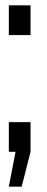

<svg xmlns="http://www.w3.org/2000/svg" viewBox="-20 -567 176 717"><path d="M13 130 38 0H13V-111H94V0L61 130ZM13 -436V-547H94V-436Z"/></svg>

Font: League Gothic Condensed
Style: Regular
Weight: 400
Width: 3
Designer: The League of Moveable Type
Version: Version 2.001